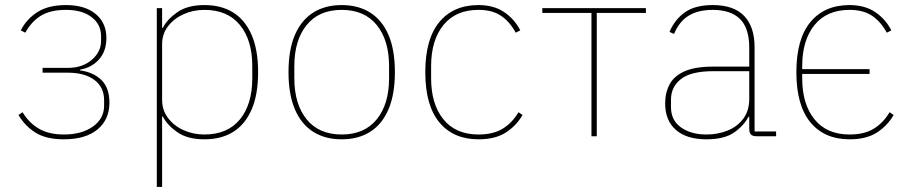

<svg xmlns="http://www.w3.org/2000/svg" viewBox="-20 -538 3601 758"><path d="M232 12Q162 12 120 -14.5Q78 -41 53 -84L69 -95Q95 -52 134.5 -29.5Q174 -7 232 -7Q303 -7 347 -38.5Q391 -70 391 -121V-142Q391 -194 352.5 -222.5Q314 -251 249 -251H148V-270H248Q305 -270 342 -301.5Q379 -333 379 -377V-395Q379 -442 341.5 -470.5Q304 -499 241 -499Q179 -499 141.5 -476Q104 -453 80 -409L62 -418Q85 -463 128 -490.5Q171 -518 241 -518Q315 -518 357.5 -483Q400 -448 400 -388Q400 -336 371 -303.5Q342 -271 296 -263V-260Q349 -253 380.5 -222Q412 -191 412 -133Q412 -66 365 -27Q318 12 232 12Z M599 200V-506H620V-428H623Q639 -461 679.5 -489.5Q720 -518 787 -518Q854 -518 901 -488.5Q948 -459 973.5 -400Q999 -341 999 -253Q999 -165 973.5 -106Q948 -47 901 -17.5Q854 12 787 12Q720 12 679.5 -16.5Q639 -45 623 -78H620V200ZM787 -7Q878 -7 927 -66.5Q976 -126 976 -229V-277Q976 -380 927 -439.5Q878 -499 787 -499Q743 -499 705 -482Q667 -465 643.5 -434.5Q620 -404 620 -363V-143Q620 -103 643.5 -72Q667 -41 705 -24Q743 -7 787 -7Z M1329 12Q1263 12 1216 -18Q1169 -48 1144 -107Q1119 -166 1119 -253Q1119 -341 1144 -399.5Q1169 -458 1216 -488Q1263 -518 1329 -518Q1395 -518 1442 -488Q1489 -458 1514 -399.5Q1539 -341 1539 -253Q1539 -166 1514 -107Q1489 -48 1442 -18Q1395 12 1329 12ZM1329 -7Q1419 -7 1467.5 -67Q1516 -127 1516 -229V-277Q1516 -379 1467.5 -439Q1419 -499 1329 -499Q1239 -499 1190.5 -439Q1142 -379 1142 -277V-229Q1142 -127 1190.5 -67Q1239 -7 1329 -7Z M1869 12Q1770 12 1714.5 -55Q1659 -122 1659 -253Q1659 -384 1714.5 -451Q1770 -518 1869 -518Q1929 -518 1970 -490.5Q2011 -463 2034 -418L2016 -409Q1992 -453 1957.5 -476Q1923 -499 1869 -499Q1779 -499 1730.5 -439Q1682 -379 1682 -277V-229Q1682 -127 1730.5 -67Q1779 -7 1869 -7Q1928 -7 1965.5 -30.5Q2003 -54 2027 -95L2043 -84Q2018 -41 1976.5 -14.5Q1935 12 1869 12Z M2315 0V-487H2121V-506H2530V-487H2336V0Z M3044 0H2967Q2957 0 2950.5 -3Q2944 -6 2941 -12.5Q2938 -19 2938 -29V-87L2948 -77H2935Q2916 -41 2877.5 -14.5Q2839 12 2769 12Q2691 12 2648.5 -25Q2606 -62 2606 -130Q2606 -172 2623.5 -205Q2641 -238 2682.5 -256.5Q2724 -275 2796 -275H2938V-349Q2938 -427 2901.5 -463Q2865 -499 2794 -499Q2737 -499 2699.5 -476.5Q2662 -454 2641 -404L2623 -412Q2644 -461 2684 -489.5Q2724 -518 2794 -518Q2877 -518 2918 -475Q2959 -432 2959 -352V-19H3044ZM2938 -257H2797Q2708 -257 2668.5 -226Q2629 -195 2629 -145V-115Q2629 -63 2668.5 -35Q2708 -7 2769 -7Q2814 -7 2852.5 -22.5Q2891 -38 2914.5 -69.5Q2938 -101 2938 -148Z M3334 12Q3235 12 3179.5 -55Q3124 -122 3124 -253Q3124 -384 3179.5 -451Q3235 -518 3334 -518Q3394 -518 3435 -490.5Q3476 -463 3499 -418L3481 -409Q3457 -453 3422.5 -476Q3388 -499 3334 -499Q3244 -499 3195.5 -439Q3147 -379 3147 -277V-265H3413V-246H3147V-229Q3147 -127 3195.5 -67Q3244 -7 3334 -7Q3393 -7 3430.5 -30.5Q3468 -54 3492 -95L3508 -84Q3483 -41 3441.5 -14.5Q3400 12 3334 12Z"/></svg>

Font: IBM Plex Sans Thin
Style: Regular
Weight: 250
Designer: Mike Abbink, Paul van der Laan, Pieter van Rosmalen
Foundry: Bold Monday
Version: Version 3.201